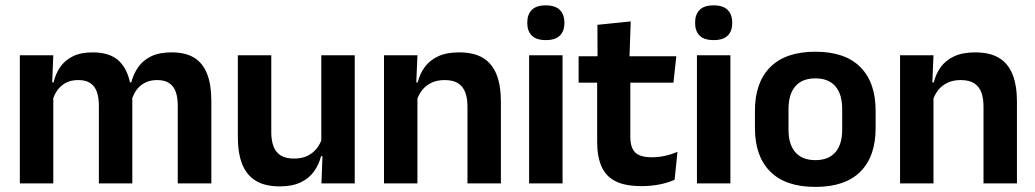

<svg xmlns="http://www.w3.org/2000/svg" viewBox="-20 -702 3964 735"><path d="M660.5 0V-298Q660.5 -328 653 -349.8Q645.5 -371.5 628.2 -383.5Q611 -395.5 581.5 -395.5Q554.5 -395.5 534.5 -385Q514.5 -374.5 502 -356.8Q489.5 -339 483.5 -316.5L469.5 -386.5H482.5Q490.5 -418 508.5 -444.2Q526.5 -470.5 557.8 -486Q589 -501.5 637 -501.5Q690.5 -501.5 723.8 -480.8Q757 -460 773 -418.8Q789 -377.5 789 -316.5V0ZM56 0V-490.5H184L179 -366L184 -360.5V0ZM358.5 0V-298Q358.5 -328 351 -349.8Q343.5 -371.5 326.2 -383.5Q309 -395.5 279.5 -395.5Q252 -395.5 232.2 -385Q212.5 -374.5 199.8 -356.8Q187 -339 181 -316.5L161 -386.5H185Q192.5 -419 210.2 -445Q228 -471 258.5 -486.2Q289 -501.5 334.5 -501.5Q403 -501.5 437.8 -466.5Q472.5 -431.5 481.5 -364.5Q483.5 -354.5 485 -341.2Q486.5 -328 486.5 -316.5V0Z M1018.5 -490.5V-195.5Q1018.5 -165 1026.8 -142.2Q1035 -119.5 1054.2 -107.2Q1073.5 -95 1106 -95Q1135.5 -95 1157 -105.5Q1178.5 -116 1192.5 -133.8Q1206.5 -151.5 1213 -173.5L1233 -104H1209Q1201 -72 1182.2 -45.8Q1163.5 -19.5 1131.2 -4Q1099 11.5 1050.5 11.5Q994.5 11.5 959.2 -10Q924 -31.5 907.2 -73.5Q890.5 -115.5 890.5 -177V-490.5ZM1338 -490.5V0H1210.5L1215 -119L1210 -129.5V-490.5Z M1769.5 0V-294.5Q1769.5 -325.5 1761.2 -348Q1753 -370.5 1734 -383Q1715 -395.5 1682 -395.5Q1653 -395.5 1631.2 -385Q1609.5 -374.5 1595.8 -356.8Q1582 -339 1575 -316.5L1555 -386.5H1579Q1587 -419 1605.8 -445Q1624.5 -471 1656.8 -486.2Q1689 -501.5 1737.5 -501.5Q1794 -501.5 1829 -480.2Q1864 -459 1880.8 -417Q1897.5 -375 1897.5 -313V0ZM1450 0V-490.5H1578L1573 -371L1578 -360.5V0Z M2005.5 0V-490.5H2133.5V0ZM2069.5 -548.5Q2033 -548.5 2015.8 -565.8Q1998.5 -583 1998.5 -613.5V-616Q1998.5 -646.5 2015.8 -664Q2033 -681.5 2069.5 -681.5Q2105.5 -681.5 2123 -664Q2140.5 -646.5 2140.5 -616V-613.5Q2140.5 -582.5 2123 -565.5Q2105.5 -548.5 2069.5 -548.5Z M2436 10.5Q2373.5 10.5 2336.2 -8.2Q2299 -27 2282.5 -65Q2266 -103 2266 -158.5V-444.5H2393V-177.5Q2393 -137.5 2411.2 -118.8Q2429.5 -100 2475.5 -100Q2502.5 -100 2527.5 -105.8Q2552.5 -111.5 2573.5 -121L2562.5 -14Q2537.5 -2.5 2505.2 4Q2473 10.5 2436 10.5ZM2195 -385.5V-486.5H2569L2558 -385.5ZM2267.5 -477 2267 -607 2394.5 -620 2389.5 -477Z M2648 0V-490.5H2776V0ZM2712 -548.5Q2675.5 -548.5 2658.2 -565.8Q2641 -583 2641 -613.5V-616Q2641 -646.5 2658.2 -664Q2675.5 -681.5 2712 -681.5Q2748 -681.5 2765.5 -664Q2783 -646.5 2783 -616V-613.5Q2783 -582.5 2765.5 -565.5Q2748 -548.5 2712 -548.5Z M3101.5 13.5Q2987.5 13.5 2928.8 -45Q2870 -103.5 2870 -211.5V-278Q2870 -386.5 2928.8 -445.2Q2987.5 -504 3101.5 -504Q3215 -504 3273.5 -445.2Q3332 -386.5 3332 -278V-211.5Q3332 -103.5 3273.8 -45Q3215.5 13.5 3101.5 13.5ZM3101.5 -89Q3151.5 -89 3177.8 -119Q3204 -149 3204 -205V-284.5Q3204 -341.5 3177.8 -371.8Q3151.5 -402 3101.5 -402Q3051 -402 3024.8 -371.8Q2998.5 -341.5 2998.5 -284.5V-205Q2998.5 -149 3024.8 -119Q3051 -89 3101.5 -89Z M3745 0V-294.5Q3745 -325.5 3736.8 -348Q3728.5 -370.5 3709.5 -383Q3690.5 -395.5 3657.5 -395.5Q3628.5 -395.5 3606.8 -385Q3585 -374.5 3571.2 -356.8Q3557.5 -339 3550.5 -316.5L3530.5 -386.5H3554.5Q3562.5 -419 3581.2 -445Q3600 -471 3632.2 -486.2Q3664.5 -501.5 3713 -501.5Q3769.5 -501.5 3804.5 -480.2Q3839.5 -459 3856.2 -417Q3873 -375 3873 -313V0ZM3425.5 0V-490.5H3553.5L3548.5 -371L3553.5 -360.5V0Z"/></svg>

Font: Anek Tamil SemiBold
Style: Regular
Weight: 600
Version: Version 1.003